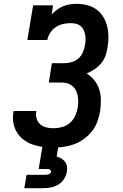

<svg xmlns="http://www.w3.org/2000/svg" viewBox="-20 -763 640 1003"><path d="M259 8Q231 8 203.5 4.5Q176 1 150.5 -8Q125 -17 104 -32.5Q83 -48 69 -70.5Q55 -93 50 -120Q45 -147 50 -175Q50 -177 50.5 -179Q51 -181 51 -183H170Q170 -182 169.5 -181Q169 -180 169 -179Q166 -161 171.5 -143Q177 -125 190.5 -113.5Q204 -102 222 -97.5Q240 -93 259 -93Q281 -93 303.5 -99Q326 -105 344 -120Q362 -135 372 -156.5Q382 -178 386 -200Q388 -215 388.5 -231.5Q389 -248 386 -263Q383 -278 376 -291.5Q369 -305 357 -314.5Q345 -324 330 -328Q315 -332 299 -332H235L251 -433H315Q335 -433 354.5 -438.5Q374 -444 389.5 -457.5Q405 -471 413 -490Q421 -509 424 -528Q427 -542 427 -556Q427 -570 424.5 -583Q422 -596 416 -608Q410 -620 400 -628Q390 -636 376.5 -639Q363 -642 349 -642Q329 -642 309 -637.5Q289 -633 271.5 -621.5Q254 -610 242.5 -592Q231 -574 227 -554H123L153 -735H257L250 -687Q262 -701 278 -712.5Q294 -724 311 -731Q328 -738 346 -740.5Q364 -743 381 -743Q409 -743 436 -736Q463 -729 484 -713.5Q505 -698 519 -675.5Q533 -653 539.5 -627Q546 -601 546.5 -573Q547 -545 542 -517Q539 -495 531.5 -473Q524 -451 509 -433Q494 -415 474 -401.5Q454 -388 433 -379Q456 -365 473 -343.5Q490 -322 498.5 -295.5Q507 -269 507 -240Q507 -211 503 -182Q498 -155 488.5 -128Q479 -101 461 -78Q443 -55 419 -37.5Q395 -20 368.5 -10Q342 0 314 4Q286 8 259 8ZM107 220 119 150H219Q227 150 236 146.5Q245 143 246 135Q246 135 246 135Q246 135 246 135Q247 131 245 127.5Q243 124 239.5 122.5Q236 121 232 120.5Q228 120 224 120H182L202 0H285L276 55Q289 58 300.5 65Q312 72 320 82.5Q328 93 330 107Q332 121 329 135Q326 154 314.5 172Q303 190 285 201Q267 212 247 216Q227 220 207 220Z"/></svg>

Font: Iosevka Slab Extended
Style: Bold Italic
Weight: 700
Width: 7
Italic angle: -9°
Monospace: yes
Designer: Belleve Invis
Foundry: Belleve Invis
Version: Version 11.1.0; ttfautohint (v1.8.3)